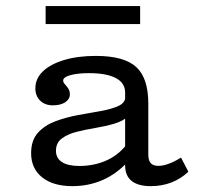

<svg xmlns="http://www.w3.org/2000/svg" viewBox="-20 -615 690 646"><path d="M401 -206.7V-303.5Q401 -335.8 369.8 -352.3Q338.6 -368.9 279.4 -368.9Q240.9 -368.9 216.7 -362.1Q192.5 -355.3 192.5 -343.9Q192.5 -338.1 198.1 -331.9Q203.8 -325.7 209.4 -317.6Q215 -309.5 215 -297.5Q215 -281.1 199.3 -270.8Q183.5 -260.6 157.9 -260.6Q131.3 -260.6 115.1 -276.4Q99 -292.3 99 -317.7Q99 -350.9 124.5 -375.1Q150 -399.4 195.9 -413.1Q241.8 -426.9 302.8 -426.9Q397.4 -426.9 438.2 -389.6Q479 -352.4 479 -266.5V-206.7ZM223.2 11.3Q158.8 11.3 121.7 -18.4Q84.7 -48.1 84.7 -99.6Q84.7 -142.9 107.5 -168.2Q130.4 -193.5 166.4 -207Q202.4 -220.4 242.9 -227.9Q283.3 -235.3 319.4 -241.6Q355.4 -247.9 378.7 -258.6Q401.9 -269.3 401.9 -290.3L411 -223.9Q394.3 -207.6 364.9 -199Q335.5 -190.3 301.4 -184.6Q267.4 -178.9 237.4 -171.3Q207.3 -163.6 187.8 -149Q168.3 -134.4 168.3 -107.5Q168.3 -82.9 188.3 -69.8Q208.4 -56.6 246.8 -56.6Q298.2 -56.6 340.9 -76.4Q383.6 -96.2 411.5 -136.4L412.6 -73.4Q374 -30.9 326.4 -9.8Q278.9 11.3 223.2 11.3ZM479 -94.4Q479 -75.1 487.3 -66Q495.5 -56.9 513 -56.9Q528.9 -56.9 548.4 -64.3Q568 -71.6 589 -84.8L613.8 -37.2Q588.7 -13.4 556.6 -1Q524.5 11.3 487.7 11.3Q444.8 11.3 422.9 -6.2Q401 -23.7 401 -58.6V-206.7H479ZM133.5 -534.1V-594.6H451.5V-534.1Z"/></svg>

Font: Playfair 5pt SemiExpanded Light
Style: Regular
Weight: 300
Width: 6
Designer: Claus Eggers Sørensen
Foundry: Claus Eggers Sørensen
Version: Version 2.203